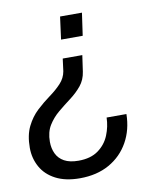

<svg xmlns="http://www.w3.org/2000/svg" viewBox="-80 -573 671 821"><g transform="rotate(-10 256.0 -163.0)"><path d="M302 -332 292 -262Q287 -227 266.5 -202Q246 -177 218 -156Q190 -135 163.5 -113Q137 -91 119 -62Q101 -33 101 9Q101 38 112 61Q123 84 146.5 97Q170 110 208 110Q261 110 294 86Q327 62 342 25Q357 -12 358 -51H444Q443 17 413 70.5Q383 124 329 154.5Q275 185 201 185Q139 185 96.5 163Q54 141 33 103Q12 65 12 20Q12 -35 30.5 -72.5Q49 -110 77 -136Q105 -162 134 -183Q163 -204 184 -226.5Q205 -249 210 -278L217 -332ZM332 -511 318 -413H224L237 -511Z"/></g></svg>

Font: Chivo Medium Light
Style: Italic
Weight: 300
Italic angle: -8.05°
Version: Version 2.002